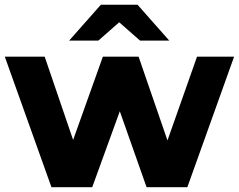

<svg xmlns="http://www.w3.org/2000/svg" viewBox="-21 -775 989 795"><path d="M-1.1 -540.3H164L320.4 -82.6H241.4L404.9 -540.3H552.9L710.7 -82.6H633.3L794.8 -540.3H948.3L754.8 0H585.9L450 -385.3H500.9L360.9 0H192ZM396.6 -755.4H548.6L679.7 -607H558.8L419.4 -729.4H525.7L386.3 -607H265.4Z"/></svg>

Font: iiserrat Thin
Style: Regular
Weight: 100
Designer: Akira Ohta
Foundry: Akira Ohta
Version: Version 1.200;Glyphs 3.3.1 (3343)